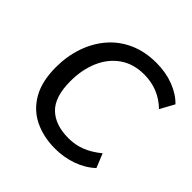

<svg xmlns="http://www.w3.org/2000/svg" viewBox="-184 -876 1048 1048"><g transform="rotate(45 339.5 -352.5)"><path d="M386 9Q295 9 224.5 -25.5Q154 -60 114 -130.5Q74 -201 74 -309Q74 -394 99.5 -468Q125 -542 173 -597.5Q221 -653 290 -683.5Q359 -714 446 -714Q519 -714 580 -690.5Q641 -667 679 -627L634 -545Q555 -622 443 -622Q361 -622 303 -581.5Q245 -541 214.5 -470.5Q184 -400 184 -311Q184 -190 239.5 -136.5Q295 -83 396 -83Q448 -83 493.5 -100.5Q539 -118 587 -157L620 -76Q575 -34 513.5 -12.5Q452 9 386 9Z"/></g></svg>

Font: Nunito Sans SemiBold
Style: Italic
Weight: 600
Italic angle: -9°
Designer: Vernon Adams
Foundry: Vernon Adams
Version: Version 3.006; ttfautohint (v1.8.3)